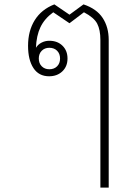

<svg xmlns="http://www.w3.org/2000/svg" viewBox="-20 -606 620 876"><path d="M476 -424V250H438V-424Q438 -470 423.5 -498Q409 -526 363 -550L297 -500L223 -550Q183 -521 164.5 -482Q146 -443 144 -388Q153 -403 169.5 -411.5Q186 -420 205 -420Q242 -420 265 -397.5Q288 -375 288 -339Q288 -303 264.5 -280.5Q241 -258 204 -258Q157 -258 132.5 -295.5Q108 -333 108 -397Q108 -465 138.5 -514Q169 -563 228 -586L297 -539L361 -586Q421 -566 448.5 -524Q476 -482 476 -424ZM157 -339Q157 -317 170.5 -303.5Q184 -290 205 -290Q227 -290 240.5 -303.5Q254 -317 254 -339Q254 -361 240.5 -374.5Q227 -388 205 -388Q184 -388 170.5 -374.5Q157 -361 157 -339Z"/></svg>

Font: Sarabun Thin
Style: Regular
Weight: 250
Designer: Suppakit Chalermlarp | Katatrad Co.,Ltd.
Foundry: Cadson Demak Co.,Ltd.
Version: Version 1.000; ttfautohint (v1.6)